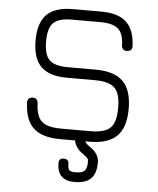

<svg xmlns="http://www.w3.org/2000/svg" viewBox="-57 -693 776 945"><g transform="rotate(5 330.5 -220.5)"><path d="M258 -1Q169 -1 126 -40.5Q83 -80 80 -166Q79 -178 86.5 -185.5Q94 -193 106 -193Q130 -193 132 -167Q134 -103 162 -78Q190 -53 258 -53H402Q474 -53 501.5 -80.5Q529 -108 529 -179Q529 -250 501 -277.5Q473 -305 402 -305H265Q177 -305 136 -346Q95 -387 95 -475Q95 -562 136 -603Q177 -644 264 -644H405Q489 -644 529.5 -606Q570 -568 573 -488Q574 -476 566.5 -469Q559 -462 547 -462Q523 -462 521 -487Q520 -545 493.5 -568.5Q467 -592 405 -592H264Q199 -592 173 -566Q147 -540 147 -475Q147 -409 173 -383Q199 -357 265 -357H402Q495 -357 538 -314Q581 -271 581 -179Q581 -87 538 -44Q495 -1 402 -1H382Q387 11 406 23Q453 54 453 97Q453 152 427 177.5Q401 203 346 203Q260 203 260 117Q260 93 284 93Q309 93 309 117Q309 140 316.5 147.5Q324 155 346 155Q380 155 392 143Q404 131 404 97Q404 87 399.5 81Q395 75 379 64Q365 54 359.5 49Q354 44 344 29.5Q334 15 332 -1Z"/></g></svg>

Font: Jura
Style: Regular
Weight: 400
Designer: Daniel Johnson, Alexei Vanyashin
Foundry: Daniel Johnson
Version: Version 5.103